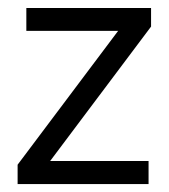

<svg xmlns="http://www.w3.org/2000/svg" viewBox="-20 -464 425 484"><path d="M360.8 -397 106.4 -58.1H354.5V0H24.4V-48.8L277.8 -386.2H46.4V-443.8H360.8Z"/></svg>

Font: Meera
Style: Regular
Weight: 400
Designer: Hussain KH and Suresh P for Swathanthra Malayalam Computing (SMC)
Version: Version 7.0.0+20221109